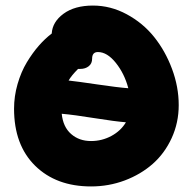

<svg xmlns="http://www.w3.org/2000/svg" viewBox="-20 -649 697 694"><path d="M309.1 24.9Q183.1 24.9 106.9 -50Q30.8 -125 30.8 -255.9Q30.8 -301.3 43.5 -345.2Q56.2 -389.2 76.9 -423.6Q97.7 -458 120.4 -483.9Q143.1 -509.8 167 -527.8Q169.4 -569.8 209.7 -599.4Q250 -628.9 315.9 -628.9Q379.9 -628.9 438.2 -597.4Q496.6 -565.9 537.1 -515.4Q577.6 -464.8 601.8 -399.9Q626 -335 626 -269Q626 -205.6 600.6 -150.1Q575.2 -94.7 532 -56.6Q488.8 -18.6 430.9 3.2Q373 24.9 309.1 24.9ZM270 -399.9H262.2Q237.8 -375.5 228 -357.9Q259.3 -354.5 332 -343.8Q404.8 -333 443.8 -330.1Q429.7 -383.3 398.4 -422.1Q367.2 -460.9 334 -460.9Q313 -460.9 313 -437Q313 -419.4 300.8 -409.7Q288.6 -399.9 270 -399.9ZM309.1 -139.2Q348.6 -139.2 382.8 -157.7Q417 -176.3 435.1 -207Q396.5 -210 322 -221.9Q247.6 -233.9 203.1 -237.8Q208 -189.9 237.1 -164.6Q266.1 -139.2 309.1 -139.2Z"/></svg>

Font: Shantell Sans Irregular Bouncy
Style: Regular
Weight: 800
Designer: Stephen Nixon, Anya Danilova, Shantell Martin
Foundry: Arrow Type
Version: Version 1.006;[9816181b4]